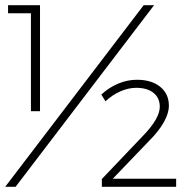

<svg xmlns="http://www.w3.org/2000/svg" viewBox="-23 -719 724 739"><path d="M8 -699H131V-291H96V-668H8ZM530 -699H570L37 0H-3ZM592 -308Q592 -342 568 -361.5Q544 -381 501 -381Q471 -381 439.5 -367Q408 -353 383 -329L367 -355Q396 -382 431.5 -397Q467 -412 504 -412Q560 -412 593.5 -385Q627 -358 627 -312Q627 -283 607.5 -248.5Q588 -214 553 -179L411 -31H655V0H369V-30L530 -199Q592 -264 592 -308Z"/></svg>

Font: Montserrat arm2 ExtraLight
Style: Regular
Weight: 275
Designer: Julieta Ulanovsky
Foundry: Julieta Ulanovsky
Version: Version 6.000